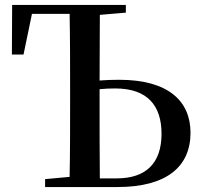

<svg xmlns="http://www.w3.org/2000/svg" viewBox="-20 -755 814 775"><path d="M162 0H454C652 0 749 -82 749 -219C749 -345 662 -433 461 -433C433 -433 407 -432 382 -430L383 -695L488 -704V-735H29L28 -535H75L109 -699H261C263 -598 263 -496 263 -393V-342C263 -242 263 -141 261 -41L162 -32ZM382 -395C402 -397 423 -398 445 -398C576 -398 632 -328 632 -215C632 -95 568 -35 451 -35H383C382 -136 382 -239 382 -342Z"/></svg>

Font: Noto Serif HK SemiBold
Style: Regular
Weight: 600
Designer: Ryoko NISHIZUKA 西塚涼子 (kana & ideographs); Frank Grießhammer (Latin, Greek & Cyrillic); Wenlong ZHANG 张文龙 (bopomofo); San
Foundry: Adobe
Version: Version 2.001;hotconv 1.1.0;makeotfexe 2.6.0